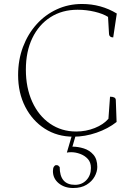

<svg xmlns="http://www.w3.org/2000/svg" viewBox="-20 -675 676 965"><path d="M349 12Q268 12 205.5 -28Q143 -68 107 -138Q71 -208 71 -298Q71 -374 95.5 -439Q120 -504 163.5 -552.5Q207 -601 265.5 -628Q324 -655 392 -655Q488 -655 567 -607L549 -487Q530 -487 528 -503L523 -590Q498 -606 456 -616Q414 -626 370 -626Q292 -626 233.5 -588.5Q175 -551 142.5 -483.5Q110 -416 110 -325Q110 -234 142 -163.5Q174 -93 231.5 -53.5Q289 -14 363 -14Q412 -14 456 -31.5Q500 -49 525 -78L533 -189Q561 -189 562 -173L566 -62Q523 -28 465 -8Q407 12 349 12ZM348 270Q304 270 275 246Q246 222 246 185Q246 170 251 162.5Q256 155 262 155Q272 155 274 158.5Q276 162 280 164Q280 254 357 254Q392 254 414.5 230Q437 206 437 169Q437 141 421.5 124Q406 107 383 98.5Q360 90 338 90Q324 90 316 92L343 0H362L344 62Q372 62 401 71Q430 80 449.5 102.5Q469 125 469 164Q469 188 455.5 212.5Q442 237 415 253.5Q388 270 348 270Z"/></svg>

Font: Petrona Thin
Style: Regular
Weight: 100
Designer: Ringo R. Seeber
Foundry: Ringo R. Seeber
Version: Version 2.001; ttfautohint (v1.8.3)